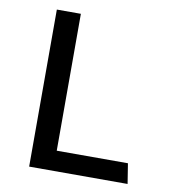

<svg xmlns="http://www.w3.org/2000/svg" viewBox="-78 -756 756 826"><g transform="rotate(10 300.0 -343.0)"><path d="M104 0V-686H209V-88H520L534 0Z"/></g></svg>

Font: Chivo Mono
Style: Regular
Weight: 400
Monospace: yes
Designer: Hector Gatti
Foundry: Omnibus-Type
Version: Version 1.008; ttfautohint (v1.8.4.7-5d5b)